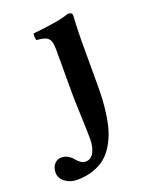

<svg xmlns="http://www.w3.org/2000/svg" viewBox="-203 -513 632 811"><g transform="rotate(-20 112.5 -107.5)"><path d="M106 -122.1V-314.9Q106 -344.2 100.6 -357.7Q95.2 -371.1 82.5 -376.7Q69.8 -382.3 41 -384.8Q39.6 -389.6 38.6 -399.9Q37.6 -410.2 39.1 -415Q162.1 -427.2 203.1 -443.8Q223.1 -443.8 223.1 -430.2Q223.1 -428.7 222.2 -411.6Q221.2 -394.5 220.2 -368.7Q219.2 -342.8 219.2 -320.8V-122.1Q219.2 -83.5 217.5 -52Q215.8 -20.5 210.2 16.8Q204.6 54.2 195.3 83.3Q186 112.3 169.4 140.6Q152.8 168.9 130.6 187.5Q108.4 206.1 75.4 217.5Q42.5 229 2 229Q-29.3 229 -51.8 211.7Q-74.2 194.3 -74.2 169.9Q-74.2 147 -61.8 132.1Q-49.3 117.2 -29.8 117.2Q-13.7 117.2 -0.2 125.2Q13.2 133.3 20.8 143.1Q28.3 152.8 39.1 160.9Q49.8 168.9 61 168.9Q86.4 168.9 99.1 144.8Q111.8 120.6 111.8 85Q111.8 55.7 108.9 -19.3Q106 -94.2 106 -122.1Z"/></g></svg>

Font: Common Serif SemiBold
Style: Regular
Weight: 600
Designer: Philipp H. Poll, Khaled Hosny
Foundry: Stefan Peev, Context Ltd.
Version: Version 1.026